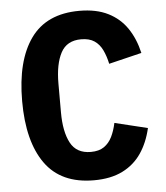

<svg xmlns="http://www.w3.org/2000/svg" viewBox="-52 -756 704 815"><g transform="rotate(-5 300.0 -349.0)"><path d="M316 12Q176 12 108.5 -82.5Q41 -177 41 -349Q41 -521 108.5 -615.5Q176 -710 316 -710Q388 -710 438 -685Q488 -660 518.5 -615Q549 -570 563 -509L423 -475Q416 -508 403.5 -534Q391 -560 369.5 -574.5Q348 -589 313 -589Q252 -589 226.5 -541Q201 -493 201 -410V-288Q201 -205 226.5 -157Q252 -109 313 -109Q348 -109 369.5 -124Q391 -139 403.5 -164.5Q416 -190 423 -223L563 -189Q549 -128 518.5 -83Q488 -38 438 -13Q388 12 316 12Z"/></g></svg>

Font: Lilex
Style: Regular
Weight: 400
Monospace: yes
Designer: Mike Abbink, Paul van der Laan, Pieter van Rosmalen, Mikhael Khrustik
Foundry: Mikhael Khrustik
Version: Version 2.510